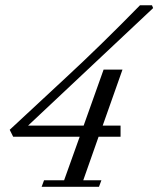

<svg xmlns="http://www.w3.org/2000/svg" viewBox="-20 -714 605 734"><path d="M139.2 0 148.4 -24.9H225.1L284.7 -191.4H30.3L17.1 -217.8L231 -416.5Q364.3 -539.6 515.1 -693.8H561L565.4 -683.1L87.4 -233.9H299.8L376 -447.8H448.2L372.6 -233.9H440.9V-191.4H356.9L298.3 -24.9H367.7L358.4 0Z"/></svg>

Font: Elstob 14pt
Style: Italic
Weight: 400
Italic angle: -20°
Designer: Peter S. Baker
Version: Version 1.015